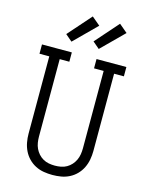

<svg xmlns="http://www.w3.org/2000/svg" viewBox="-142 -1062 883 1156"><g transform="rotate(15 300.0 -484.5)"><path d="M300 8Q273 8 246 3.5Q219 -1 194.5 -13.5Q170 -26 151 -45.5Q132 -65 120 -89.5Q108 -114 103 -141Q98 -168 98 -195V-677H37V-735H223V-677H163V-195Q163 -176 166 -157Q169 -138 177 -121Q185 -104 197.5 -90Q210 -76 226.5 -66.5Q243 -57 262 -53.5Q281 -50 300 -50Q319 -50 338 -53.5Q357 -57 373.5 -66.5Q390 -76 402.5 -90Q415 -104 423 -121Q431 -138 434 -157Q437 -176 437 -195V-677H377V-735H563V-677H502V-195Q502 -168 497 -141Q492 -114 480 -89.5Q468 -65 449 -45.5Q430 -26 405.5 -13.5Q381 -1 354 3.5Q327 8 300 8ZM374 -797 332 -833 459 -977 511 -933ZM204 -797 162 -833 289 -977 341 -933Z"/></g></svg>

Font: Iosevka Slab Light Extended
Style: Regular
Weight: 300
Width: 7
Monospace: yes
Designer: Belleve Invis
Foundry: Belleve Invis
Version: Version 11.1.0; ttfautohint (v1.8.3)